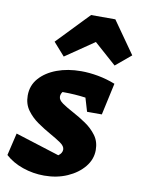

<svg xmlns="http://www.w3.org/2000/svg" viewBox="-92 -827 667 896"><g transform="rotate(10 241.5 -379.0)"><path d="M-5 -56 20 -162 229 -96Q247 -109 247 -126Q247 -142 226 -156.5Q205 -171 174.5 -188Q144 -205 113 -226.5Q82 -248 61 -277Q40 -306 40 -346Q40 -394 70.5 -428.5Q101 -463 152 -482Q203 -501 267 -501Q305 -501 346.5 -493.5Q388 -486 429 -470L396 -319H326L307 -383Q256 -390 201 -390Q199 -390 197 -390Q189 -379 189 -367Q189 -351 210 -336.5Q231 -322 262 -305.5Q293 -289 324 -268Q355 -247 376 -218.5Q397 -190 397 -150Q397 -106 367.5 -70Q338 -34 289 -12.5Q240 9 180 9Q127 9 78 -8Q29 -25 -5 -56ZM381 -767 488 -615 415 -554 310 -647 174 -554 120 -615 266 -767Z"/></g></svg>

Font: Piazzolla ExtraBold
Style: Italic
Weight: 800
Italic angle: -11.3°
Designer: Juan Pablo del Peral
Foundry: Huerta Tipografica
Version: Version 1.330